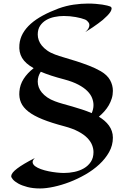

<svg xmlns="http://www.w3.org/2000/svg" viewBox="-20 -936 716 1078"><path d="M205.1 122.1Q164.6 122.1 133.8 114Q103 106 82.5 94.5Q62 83 52 71Q42 59.1 43 51.8Q43.9 43 52 32.7Q60.1 22.5 76.2 10.3Q92.3 -2 116.7 -16.6Q141.1 -31.2 175.8 -48.8Q161.6 -35.2 163.3 -23.7Q165 -12.2 177.2 -2.9Q189.5 6.3 209.7 13.7Q230 21 252.9 25.6Q275.9 30.3 298.6 32.7Q321.3 35.2 338.9 35.2Q368.2 35.2 397.7 29.1Q427.2 22.9 451.2 9Q475.1 -4.9 490 -27.3Q504.9 -49.8 504.9 -82Q504.9 -101.1 497.1 -121.3Q489.3 -141.6 470.5 -161.1Q451.7 -180.7 419.9 -197.5Q388.2 -214.4 340.8 -227.1Q268.6 -246.1 219 -266.1Q169.4 -286.1 139.6 -309.3Q109.9 -332.5 97.9 -360.1Q85.9 -387.7 88.9 -421.9Q91.8 -460.4 112.8 -493.2Q133.8 -525.9 168.9 -553.2Q122.6 -579.1 103.8 -611.1Q85 -643.1 88.9 -685.1Q91.8 -719.2 108.2 -748.3Q124.5 -777.3 152.8 -802.5Q181.2 -827.6 220.5 -848.9Q259.8 -870.1 308.1 -888.2Q351.1 -903.8 393.6 -909.9Q436 -916 474.1 -916Q497.6 -916 517.8 -914.3Q538.1 -912.6 554.4 -910.2Q570.8 -907.7 582 -904.8Q593.3 -901.9 598.1 -899.9Q606.9 -896 606.7 -887.9Q606.4 -879.9 600.1 -869.6Q593.8 -859.4 582.3 -847.7Q570.8 -835.9 557.1 -824.2Q545.9 -814.9 531.2 -804.2Q518.6 -794.9 500.5 -782.5Q482.4 -770 459 -755.9Q471.7 -767.1 476.8 -776.9Q481.9 -786.6 481.9 -794.9Q481.9 -802.7 478 -808.6Q474.1 -814.5 469.7 -818.4Q464.4 -823.2 458 -826.2Q437.5 -834.5 405 -840.3Q372.6 -846.2 337.9 -846.2Q312 -846.2 285.9 -840.8Q259.8 -835.4 239 -823.2Q218.3 -811 205.1 -791.3Q191.9 -771.5 191.9 -742.2Q191.9 -726.6 197.5 -710.4Q203.1 -694.3 215.1 -679.7Q227.1 -665 245.4 -652.1Q263.7 -639.2 289.1 -629.9Q311 -621.6 342.5 -612.5Q374 -603.5 408.9 -592.3Q443.8 -581.1 479.5 -567.4Q515.1 -553.7 545.9 -536.1Q582.5 -514.6 598.1 -486.1Q613.8 -457.5 613.8 -425.8Q613.8 -403.3 607.4 -383.1Q601.1 -362.8 590.6 -344.7Q580.1 -326.7 565.7 -310.5Q551.3 -294.4 535.2 -280.8Q552.2 -270.5 566.7 -258.1Q581.1 -245.6 591.6 -231.2Q602.1 -216.8 607.9 -199.7Q613.8 -182.6 613.8 -163.1Q613.8 -120.1 592.8 -82.5Q571.8 -44.9 537.6 -13.2Q503.4 18.6 459.7 43.7Q416 68.8 370.6 86.2Q325.2 103.5 281.7 112.8Q238.3 122.1 205.1 122.1ZM504.9 -346.2Q504.9 -365.2 497.1 -385.5Q489.3 -405.8 470.5 -424.8Q451.7 -443.8 419.9 -460.7Q388.2 -477.5 340.8 -490.2Q301.3 -500.5 268.3 -511.2Q235.4 -522 209 -533.2Q200.7 -521 196.3 -507.1Q191.9 -493.2 191.9 -478Q191.9 -462.4 197.5 -446.5Q203.1 -430.7 215.1 -416.3Q227.1 -401.9 245.4 -389.2Q263.7 -376.5 289.1 -367.2Q308.1 -359.9 332.8 -353Q357.4 -346.2 384.8 -338.4Q412.1 -330.6 440.4 -321.3Q468.8 -312 495.1 -300.8Q499.5 -311.5 502.2 -322.5Q504.9 -333.5 504.9 -346.2Z"/></svg>

Font: Eagle Lake
Style: Regular
Weight: 400
Designer: Astigmatic (AOETI)
Foundry: Astigmatic (AOETI)
Version: Version 1.000